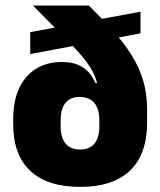

<svg xmlns="http://www.w3.org/2000/svg" viewBox="-20 -680 596 714"><path d="M278 15Q156 15 92.5 -44.8Q29 -104.5 29 -218.5V-235Q29 -338 78 -393.8Q127 -449.5 210 -449.5Q245.5 -449.5 270 -439Q294.5 -428.5 310.2 -410.8Q326 -393 335 -371H389.5L349.5 -232Q349.5 -253.5 344.8 -269.8Q340 -286 330.8 -297Q321.5 -308 307.8 -313.8Q294 -319.5 276 -319.5Q241.5 -319.5 223.5 -297.2Q205.5 -275 205.5 -232V-211.5Q205.5 -168 224 -146Q242.5 -124 277.5 -124Q313 -124 331.2 -146Q349.5 -168 349.5 -211.5Q349.5 -226.5 349.5 -248.2Q349.5 -270 349.5 -293Q348.5 -306 347 -319.5Q345.5 -333 344.5 -346Q342.5 -380.5 325.2 -412.8Q308 -445 277 -480.2Q246 -515.5 202 -559Q158 -602.5 102.5 -659.5H310Q362.5 -608 403 -562.5Q443.5 -517 471 -472.2Q498.5 -427.5 512.8 -379.2Q527 -331 527 -274V-223.5Q527 -107 463.8 -46Q400.5 15 278 15ZM92.5 -479V-560.5L502.5 -636.5V-556Z"/></svg>

Font: Anek Gujarati ExtraBold
Style: Regular
Weight: 800
Version: Version 1.003